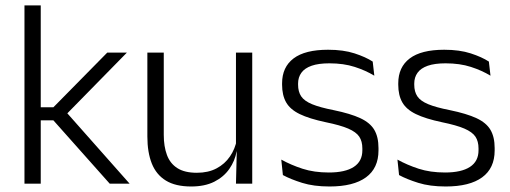

<svg xmlns="http://www.w3.org/2000/svg" viewBox="-20 -683 1896 714"><path d="M388 0 178.5 -235.5H123.5V-284H178.5L379 -487.5H452L222.5 -253.5V-270.5L462 0ZM71 0V-663H131.5V0Z M589 -487.5V-181.5Q589 -138.5 600.8 -106.8Q612.5 -75 639.5 -57.8Q666.5 -40.5 712 -40.5Q754.5 -40.5 785.2 -56.8Q816 -73 835.2 -101.2Q854.5 -129.5 861 -164.5L873.5 -120H860Q853.5 -84.5 832.8 -54.8Q812 -25 776.8 -7.2Q741.5 10.5 691 10.5Q632.5 10.5 596.8 -11.5Q561 -33.5 544.5 -75Q528 -116.5 528 -175.5V-487.5ZM918 -487.5V0H857.5L860.5 -120.5L857.5 -123.5V-487.5Z M1205.5 10.5Q1146.5 10.5 1103.5 -3Q1060.5 -16.5 1032 -32L1026 -89.5Q1062 -69.5 1105 -55.5Q1148 -41.5 1203 -41.5Q1263.5 -41.5 1295.5 -62.2Q1327.5 -83 1327.5 -124V-131Q1327.5 -157.5 1316 -174.8Q1304.5 -192 1275 -204.8Q1245.5 -217.5 1191.5 -228.5Q1130 -241.5 1094.5 -258.8Q1059 -276 1044 -302.5Q1029 -329 1029 -368V-373Q1029 -433.5 1071.8 -465.8Q1114.5 -498 1200 -498Q1257 -498 1298.5 -484.5Q1340 -471 1366 -454L1372 -401.5Q1340 -421 1299 -434.2Q1258 -447.5 1205 -447.5Q1164.5 -447.5 1138.8 -438.5Q1113 -429.5 1100.8 -412.5Q1088.5 -395.5 1088.5 -372.5V-368Q1088.5 -342 1100 -324.8Q1111.5 -307.5 1140.5 -295.5Q1169.5 -283.5 1220.5 -273.5Q1283.5 -260.5 1320 -243.5Q1356.5 -226.5 1372 -200Q1387.5 -173.5 1387.5 -132.5V-123.5Q1387.5 -57.5 1341 -23.5Q1294.5 10.5 1205.5 10.5Z M1637.5 10.5Q1578.5 10.5 1535.5 -3Q1492.5 -16.5 1464 -32L1458 -89.5Q1494 -69.5 1537 -55.5Q1580 -41.5 1635 -41.5Q1695.5 -41.5 1727.5 -62.2Q1759.5 -83 1759.5 -124V-131Q1759.5 -157.5 1748 -174.8Q1736.5 -192 1707 -204.8Q1677.5 -217.5 1623.5 -228.5Q1562 -241.5 1526.5 -258.8Q1491 -276 1476 -302.5Q1461 -329 1461 -368V-373Q1461 -433.5 1503.8 -465.8Q1546.5 -498 1632 -498Q1689 -498 1730.5 -484.5Q1772 -471 1798 -454L1804 -401.5Q1772 -421 1731 -434.2Q1690 -447.5 1637 -447.5Q1596.5 -447.5 1570.8 -438.5Q1545 -429.5 1532.8 -412.5Q1520.5 -395.5 1520.5 -372.5V-368Q1520.5 -342 1532 -324.8Q1543.5 -307.5 1572.5 -295.5Q1601.5 -283.5 1652.5 -273.5Q1715.5 -260.5 1752 -243.5Q1788.5 -226.5 1804 -200Q1819.5 -173.5 1819.5 -132.5V-123.5Q1819.5 -57.5 1773 -23.5Q1726.5 10.5 1637.5 10.5Z"/></svg>

Font: Anek Odia Light
Style: Regular
Weight: 300
Designer: Yesha Goshar & Mahesh Sahu (Odia), Yesha Goshar (Latin)
Foundry: Ek Type
Version: Version 1.003